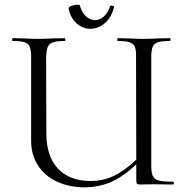

<svg xmlns="http://www.w3.org/2000/svg" viewBox="-20 -788 795 820"><path d="M719 0 633 -1 579 0Q568 0 565 -3.5Q562 -7 562 -19V-86Q507 -34 454.5 -11Q402 12 342 12Q276 12 224 -12Q172 -36 142.5 -81Q113 -126 113 -186V-544Q113 -574 107 -588Q101 -602 85 -607.5Q69 -613 34 -613Q32 -613 32 -619Q32 -625 34 -625L79 -624Q117 -622 143 -622Q169 -622 211 -624L257 -625Q259 -625 259 -619Q259 -613 257 -613Q222 -613 205.5 -607Q189 -601 183.5 -586.5Q178 -572 177 -542L178 -221Q177 -123 226.5 -69Q276 -15 367 -15Q419 -15 464.5 -36Q510 -57 562 -106L561 -542Q562 -572 556.5 -586.5Q551 -601 534.5 -607Q518 -613 483 -613Q481 -613 481 -619Q481 -625 483 -625L528 -624Q568 -622 593 -622Q617 -622 659 -624L706 -625Q708 -625 708 -619Q708 -613 706 -613Q671 -613 654.5 -607.5Q638 -602 632 -588Q626 -574 626 -544V-81Q626 -51 632.5 -36.5Q639 -22 658.5 -17Q678 -12 719 -12Q722 -12 722.5 -6Q723 0 719 0ZM273 -752Q272 -758 285.5 -763Q299 -768 311 -768Q321 -768 321 -765Q329 -735 347 -718.5Q365 -702 386 -702Q406 -702 423.5 -717.5Q441 -733 450 -761Q452 -764 456 -764Q460 -764 464 -762Q468 -760 467 -758Q456 -713 427.5 -689Q399 -665 366 -665Q334 -665 307.5 -688Q281 -711 273 -752Z"/></svg>

Font: Cormorant Upright
Style: Regular
Weight: 400
Designer: Christian Thalmann (Catharsis Fonts)
Foundry: Catharsis Fonts
Version: Version 3.302